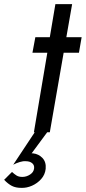

<svg xmlns="http://www.w3.org/2000/svg" viewBox="-113 -640 415 929"><path d="M61 -9H122L40 102H47Q74 105 92.5 124.5Q111 144 108 177Q105 205 86.5 226Q68 247 42 258.5Q16 270 -10 269Q-37 269 -55.5 259.5Q-74 250 -93 230L-55 192Q-43 203 -32.5 209.5Q-22 216 -5 216Q15 216 32.5 204.5Q50 193 52 175Q54 159 42.5 149.5Q31 140 11 140Q-1 139 -17.5 144Q-34 149 -49 157ZM58 -460H128L155 -620H236L208 -460H282L269 -385H195L128 0H51L116 -385H44Z"/></svg>

Font: Jost*
Style: Italic
Weight: 400
Italic angle: -10°
Version: Version 3.7